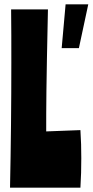

<svg xmlns="http://www.w3.org/2000/svg" viewBox="-20 -861 425 881"><path d="M31 -818C32 -742 32 -660 32 -574C32 -389 30 -185 26 0H349C352 -46 353 -91 353 -135C353 -178 352 -220 349 -264L192 -258C192 -369 192 -453 200 -818ZM263 -640H342L385 -841H281Z"/></svg>

Font: Ranchers
Style: Regular
Weight: 400
Designer: Pablo Impallari, Brenda Gallo
Foundry: Pablo Impallari, Brenda Gallo
Version: Version 1.000